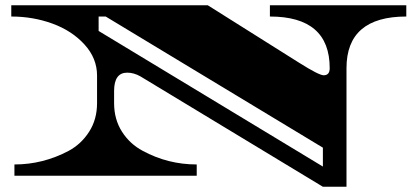

<svg xmlns="http://www.w3.org/2000/svg" viewBox="-20 -670 1584 732"><path d="M1009 -650H1529V-607Q1301 -607 1301 -410V42H1211L515 -379Q490 -393 465 -393Q415 -393 415 -323V-277Q415 -215 445 -168Q475 -121 524 -95Q620 -43 730 -43V0H35V-43Q144 -43 242 -95Q290 -121 320 -168Q350 -215 350 -277V-382Q350 -448 302 -500.5Q254 -553 180 -580Q106 -607 23 -607V-650H772L1120 -431Q1196 -383 1214 -383Q1237 -383 1237 -410Q1237 -607 1009 -607ZM356 -607V-552L1211 -35V-107L383 -607Z"/></svg>

Font: Diplomata SC
Style: Regular
Weight: 400
Width: 7
Designer: Eduardo Rodriguez Tunni
Foundry: Eduardo Rodriguez Tunni
Version: Version 1.001